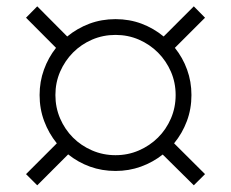

<svg xmlns="http://www.w3.org/2000/svg" viewBox="-20 -566 715 594"><path d="M155.8 -122.6Q130.9 -153.3 116.7 -191.2Q102.5 -229 102.5 -272Q102.5 -313.5 116 -350.6Q129.4 -387.7 153.3 -418L60.5 -511.2L95.2 -546.4L188 -453.1Q218.8 -478.5 256.6 -492.7Q294.4 -506.8 337.4 -506.8Q380.4 -506.8 418 -492.7Q455.6 -478.5 486.3 -453.1L579.6 -546.4L614.3 -511.2L521 -418Q545.4 -387.7 558.8 -350.6Q572.3 -313.5 572.3 -272Q572.3 -229 558.1 -191.2Q543.9 -153.3 518.6 -122.6L614.3 -27.3L579.6 7.3L483.4 -87.9Q453.1 -64 416 -50.5Q378.9 -37.1 337.4 -37.1Q295.4 -37.1 258.3 -50.5Q221.2 -64 190.9 -88.4L95.2 7.3L60.5 -27.3ZM151.4 -272Q151.4 -233.4 166 -199.5Q180.7 -165.5 205.8 -140.4Q231 -115.2 264.9 -100.6Q298.8 -85.9 337.4 -85.9Q376 -85.9 409.7 -100.6Q443.4 -115.2 468.8 -140.4Q494.1 -165.5 508.8 -199.5Q523.4 -233.4 523.4 -272Q523.4 -310.5 508.8 -344.2Q494.1 -377.9 468.8 -403.3Q443.4 -428.7 409.7 -443.4Q376 -458 337.4 -458Q298.8 -458 264.9 -443.4Q231 -428.7 205.8 -403.3Q180.7 -377.9 166 -344.2Q151.4 -310.5 151.4 -272Z"/></svg>

Font: GravitasOne
Style: Regular
Weight: 400
Designer: Riccardo De Franceschi
Foundry: Sorkin Type Co.
Version: Version 1.001